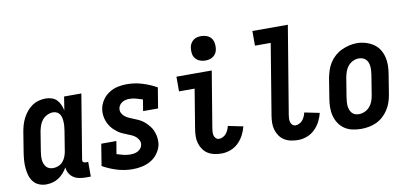

<svg xmlns="http://www.w3.org/2000/svg" viewBox="-71 -994 2642 1237"><g transform="rotate(-10 1250.0 -376.0)"><path d="M144 8Q119 8 96.5 -1.5Q74 -11 59.5 -30Q45 -49 38.5 -72.5Q32 -96 30 -121Q28 -146 30 -171.5Q32 -197 36 -222L57 -352Q61 -375 67.5 -397Q74 -419 85 -440Q96 -461 111.5 -480Q127 -499 147 -512.5Q167 -526 190 -532Q213 -538 235 -538Q256 -538 275.5 -531.5Q295 -525 308 -511Q321 -497 329 -479Q337 -461 341 -441L355 -530H468L399 -111Q398 -107 398.5 -102Q399 -97 402 -94Q405 -91 409.5 -89.5Q414 -88 418 -88H435V8H402Q381 8 360 4Q339 0 322.5 -11Q306 -22 295.5 -40Q285 -58 284 -79Q273 -60 258 -43Q243 -26 225 -14.5Q207 -3 186 2.5Q165 8 144 8ZM207 -88Q224 -88 241 -95Q258 -102 270 -116Q282 -130 288.5 -146.5Q295 -163 298 -180L319 -310Q321 -324 322.5 -338Q324 -352 323.5 -366Q323 -380 320.5 -393.5Q318 -407 311.5 -418Q305 -429 293 -435.5Q281 -442 267 -442Q248 -442 229 -433Q210 -424 197 -408.5Q184 -393 177.5 -374.5Q171 -356 167 -337L146 -207Q144 -193 143 -179.5Q142 -166 143 -153.5Q144 -141 148.5 -128.5Q153 -116 161 -106.5Q169 -97 181 -92.5Q193 -88 207 -88Z M711 8Q658 8 608.5 -7Q559 -22 515 -47L538 -189H637L623 -106Q644 -99 665.5 -93.5Q687 -88 710 -88Q723 -88 735.5 -90Q748 -92 759.5 -98Q771 -104 779.5 -114.5Q788 -125 790 -138Q793 -154 785.5 -168Q778 -182 766.5 -192Q755 -202 740.5 -208Q726 -214 711.5 -220Q697 -226 683 -232Q669 -238 656.5 -247Q644 -256 632.5 -266.5Q621 -277 612 -289.5Q603 -302 596.5 -315.5Q590 -329 586 -344.5Q582 -360 581 -376Q580 -392 583 -409Q588 -438 605.5 -464.5Q623 -491 649.5 -508Q676 -525 705.5 -531.5Q735 -538 765 -538Q818 -538 867 -523Q916 -508 960 -483L938 -349H840L852 -423Q831 -430 810 -436Q789 -442 766 -442Q754 -442 742.5 -439.5Q731 -437 720.5 -431Q710 -425 702.5 -415Q695 -405 693 -393Q690 -377 697 -362.5Q704 -348 716 -338.5Q728 -329 742.5 -322.5Q757 -316 771.5 -310.5Q786 -305 800 -298.5Q814 -292 826.5 -283.5Q839 -275 850 -264Q861 -253 870.5 -241Q880 -229 886.5 -215Q893 -201 897 -185.5Q901 -170 902 -154Q903 -138 901 -122Q895 -91 876.5 -64.5Q858 -38 830.5 -21.5Q803 -5 772 1.5Q741 8 711 8Z M1292 8Q1268 8 1244.5 3Q1221 -2 1202.5 -13.5Q1184 -25 1171 -43.5Q1158 -62 1151.5 -84Q1145 -106 1145.5 -130Q1146 -154 1150 -178L1192 -434H1090V-530H1321L1260 -162Q1258 -150 1257.5 -138Q1257 -126 1260 -115Q1263 -104 1271.5 -96Q1280 -88 1292 -88Q1304 -88 1317 -94.5Q1330 -101 1338.5 -111.5Q1347 -122 1352.5 -134.5Q1358 -147 1361 -160L1459 -140Q1452 -111 1437.5 -83.5Q1423 -56 1400.5 -34.5Q1378 -13 1349 -2.5Q1320 8 1292 8ZM1292 -600Q1273 -600 1255.5 -607Q1238 -614 1227 -628Q1216 -642 1213.5 -661Q1211 -680 1214 -699Q1216 -713 1223 -725Q1230 -737 1241 -745.5Q1252 -754 1265.5 -757Q1279 -760 1292 -760Q1311 -760 1329 -753Q1347 -746 1357.5 -732Q1368 -718 1371 -699Q1374 -680 1371 -661Q1369 -647 1362 -635Q1355 -623 1343.5 -614.5Q1332 -606 1318.5 -603Q1305 -600 1292 -600Z M1792 8Q1768 8 1744.5 3Q1721 -2 1702.5 -13.5Q1684 -25 1671 -43.5Q1658 -62 1651.5 -84Q1645 -106 1645.5 -130Q1646 -154 1650 -178L1726 -639H1623V-735H1855L1760 -162Q1758 -150 1757.5 -138Q1757 -126 1760 -115Q1763 -104 1771.5 -96Q1780 -88 1792 -88Q1804 -88 1817 -94.5Q1830 -101 1838.5 -111.5Q1847 -122 1852.5 -134.5Q1858 -147 1861 -160L1959 -140Q1952 -111 1937.5 -83.5Q1923 -56 1900.5 -34.5Q1878 -13 1849 -2.5Q1820 8 1792 8Z M2205 8Q2176 8 2148 2Q2120 -4 2097 -19.5Q2074 -35 2059 -58Q2044 -81 2037 -108Q2030 -135 2030.5 -164Q2031 -193 2036 -222L2057 -352Q2062 -377 2070 -401.5Q2078 -426 2092.5 -448.5Q2107 -471 2127.5 -489Q2148 -507 2172 -518Q2196 -529 2221 -535Q2246 -541 2271 -541Q2300 -541 2327.5 -533Q2355 -525 2378 -510Q2401 -495 2416 -472Q2431 -449 2438 -422Q2445 -395 2444.5 -366Q2444 -337 2439 -308L2418 -178Q2414 -153 2405.5 -128.5Q2397 -104 2382.5 -81.5Q2368 -59 2348 -41Q2328 -23 2304 -12Q2280 -1 2254.5 3.5Q2229 8 2205 8ZM2207 -88Q2226 -88 2245 -96.5Q2264 -105 2277.5 -120.5Q2291 -136 2298 -155Q2305 -174 2308 -193L2329 -323Q2331 -337 2332 -350.5Q2333 -364 2332 -377Q2331 -390 2326.5 -402.5Q2322 -415 2313.5 -424Q2305 -433 2292.5 -437.5Q2280 -442 2266 -442Q2247 -442 2228.5 -433Q2210 -424 2197 -408.5Q2184 -393 2177.5 -374.5Q2171 -356 2167 -337L2146 -207Q2144 -193 2143 -179.5Q2142 -166 2143 -153Q2144 -140 2148.5 -128Q2153 -116 2161 -106.5Q2169 -97 2181 -92.5Q2193 -88 2207 -88Z"/></g></svg>

Font: Iosevka Slab
Style: Bold Italic
Weight: 700
Italic angle: -9°
Monospace: yes
Designer: Belleve Invis
Foundry: Belleve Invis
Version: Version 11.1.0; ttfautohint (v1.8.3)